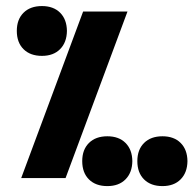

<svg xmlns="http://www.w3.org/2000/svg" viewBox="-20 -588 640 634"><path d="M254.5 -550H401L196.5 0H50ZM35.5 -486Q35.5 -524 57.8 -546Q80 -568 118.5 -568Q156.5 -568 178.5 -546Q200.5 -524 201 -486Q200.5 -448 178.5 -425.8Q156.5 -403.5 118.5 -403.5Q80 -403.5 57.8 -425.5Q35.5 -447.5 35.5 -486ZM433.5 -56Q433.5 -94 455.8 -116Q478 -138 516.5 -138Q554.5 -138 576.5 -116Q598.5 -94 599 -56Q598.5 -18 576.5 4.2Q554.5 26.5 516.5 26.5Q478 26.5 455.8 4.5Q433.5 -17.5 433.5 -56ZM251.5 -56Q251.5 -94 273.8 -116Q296 -138 334.5 -138Q372.5 -138 394.5 -116Q416.5 -94 417 -56Q416.5 -18 394.5 4.2Q372.5 26.5 334.5 26.5Q296 26.5 273.8 4.5Q251.5 -17.5 251.5 -56Z"/></svg>

Font: JuliaMono Black
Style: Italic
Weight: 900
Italic angle: -9°
Monospace: yes
Designer: cormullion
Foundry: corm
Version: Version 0.057; ttfautohint (v1.8.4)